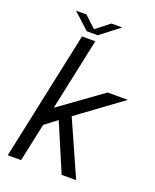

<svg xmlns="http://www.w3.org/2000/svg" viewBox="-164 -1001 884 1095"><g transform="rotate(20 278.0 -454.0)"><path d="M20 0 186 -781.5H267L165 -302.5L136 -317L433 -531H555.5L250 -307L280 -348.5L435 0H347L220 -298.5L232 -293.5L137.5 -222L157 -262.5L101 0ZM104 -908H167L248 -832.5H222.5L318.5 -908H384.5L268 -818.5H201.5Z"/></g></svg>

Font: Epilogue
Style: Italic
Weight: 400
Italic angle: -12°
Designer: Tyler Finck
Foundry: Etcetera Type Co
Version: Version 2.112